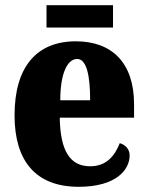

<svg xmlns="http://www.w3.org/2000/svg" viewBox="-20 -709 569 739"><path d="M159 -603H415V-689H159ZM283 10C425 10 479 -54 479 -111C479 -135 462 -152 441 -158C421 -107 388 -69 327 -69C251 -69 212 -126 210 -256H496V-308C496 -467 411 -550 272 -550C122 -550 36 -453 36 -265C36 -91 116 10 283 10ZM327 -323H212C212 -426 239 -482 277 -482C312 -482 327 -423 327 -323Z"/></svg>

Font: Noto Serif Georgian Condensed Black
Style: Regular
Weight: 900
Width: 3
Designer: Monotype Design Team, Akaki Razmadze
Foundry: Google LLC
Version: Version 2.003